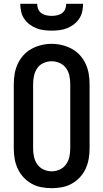

<svg xmlns="http://www.w3.org/2000/svg" viewBox="-20 -975 540 1003"><path d="M250 8Q223 8 196 3Q169 -2 145 -15.5Q121 -29 102.5 -49Q84 -69 72.5 -94Q61 -119 56.5 -146Q52 -173 52 -200V-535Q52 -562 56.5 -589Q61 -616 72.5 -641Q84 -666 102.5 -686.5Q121 -707 145 -720Q169 -733 196 -739.5Q223 -746 250 -746Q277 -746 304 -739.5Q331 -733 355 -720Q379 -707 397.5 -686.5Q416 -666 427.5 -641Q439 -616 443.5 -589Q448 -562 448 -535V-200Q448 -173 443.5 -146Q439 -119 427.5 -94Q416 -69 397.5 -49Q379 -29 355 -15.5Q331 -2 304 3Q277 8 250 8ZM250 -80Q272 -80 292.5 -89.5Q313 -99 325.5 -117Q338 -135 342.5 -156.5Q347 -178 347 -200V-535Q347 -557 342.5 -579Q338 -601 325 -619Q312 -637 291.5 -646Q271 -655 249 -655Q227 -655 206.5 -645.5Q186 -636 174 -618Q162 -600 157.5 -578.5Q153 -557 153 -535V-200Q153 -178 157.5 -156.5Q162 -135 174.5 -117Q187 -99 207.5 -89.5Q228 -80 250 -80ZM250 -815Q230 -815 209.5 -817.5Q189 -820 170 -827.5Q151 -835 134.5 -847.5Q118 -860 106.5 -877Q95 -894 90.5 -914.5Q86 -935 86 -955H174Q174 -941 179.5 -927.5Q185 -914 196.5 -906Q208 -898 222 -895Q236 -892 250 -892Q264 -892 278 -895Q292 -898 303.5 -906Q315 -914 320.5 -927.5Q326 -941 326 -955H414Q414 -935 409.5 -914.5Q405 -894 393.5 -877Q382 -860 365.5 -847.5Q349 -835 330 -827.5Q311 -820 290.5 -817.5Q270 -815 250 -815Z"/></svg>

Font: Zed Mono Semibold
Style: Regular
Weight: 600
Monospace: yes
Designer: Belleve Invis
Foundry: Belleve Invis
Version: Version 1.0.0; ttfautohint (v1.8.4)